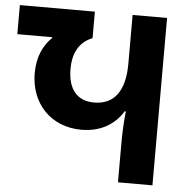

<svg xmlns="http://www.w3.org/2000/svg" viewBox="-51 -765 810 816"><g transform="rotate(5 353.5 -357.0)"><path d="M482 0H629V-714H482V-506C482 -387 435 -329 351 -329C278 -329 239 -376 239 -464C239 -523 260 -577 321 -601V-714H1V-590H150V-587C114 -552 89 -502 89 -432C89 -305 174 -209 308 -209C388 -209 449 -245 484 -303H489C484 -256 482 -212 482 -170Z"/></g></svg>

Font: Noto Sans Georgian SemiCondensed Bold
Style: Regular
Weight: 700
Width: 4
Designer: Monotype Design Team, Akaki Razmadze
Foundry: Google LLC
Version: Version 2.005